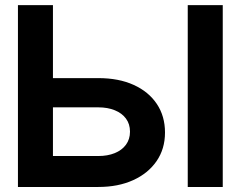

<svg xmlns="http://www.w3.org/2000/svg" viewBox="-20 -743 957 763"><path d="M190.4 -722.7H51.3V0H370.8Q449.5 0 509 -27Q568.6 -54 602.2 -102.7Q635.7 -151.4 635.7 -216.3Q635.7 -281.5 603.1 -330.1Q570.6 -378.7 511.2 -405.6Q451.9 -432.6 370.8 -432.6H190.4ZM370.8 -316.4Q407.7 -316.4 436 -304.9Q464.4 -293.5 480.5 -271.9Q496.6 -250.2 496.6 -219.7Q496.6 -189.7 480.5 -167.8Q464.4 -146 436 -134.5Q407.7 -123 370.8 -123H190.4V-316.4ZM865.2 -722.7H726.1V0H865.2Z"/></svg>

Font: Giphurs
Style: Regular
Weight: 400
Version: Version 2.010